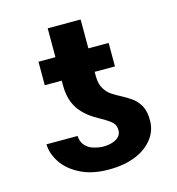

<svg xmlns="http://www.w3.org/2000/svg" viewBox="-101 -748 778 844"><g transform="rotate(-15 287.5 -325.5)"><path d="M376.5 -147.5Q377 -167.5 363.8 -181.6Q352.5 -192.9 329.1 -207Q303.2 -221.2 284.7 -232.9Q259.3 -248.5 240.2 -268.6Q218.8 -289.6 205.6 -321.3Q191.9 -354.5 191.9 -400.9V-659.7H341.8V-399.4Q342.8 -364.3 355.5 -344.2Q368.7 -322.3 388.7 -309.6Q408.2 -296.9 432.1 -284.7Q458 -270.5 475.6 -257.3Q494.6 -242.7 508.8 -217.3Q522 -190.4 521.5 -152.8Q522 -106.4 493.2 -69.3Q462.9 -30.8 413.6 -11.2Q362.3 9.8 291.5 9.8Q215.3 9.8 162.1 -17.6Q109.4 -44.4 82.5 -85.4Q55.7 -126.5 54.7 -168.5H196.3Q197.8 -141.1 212.9 -124.5Q227.1 -108.4 249.5 -101.6Q273.9 -94.2 293.9 -94.2Q319.3 -94.2 338.4 -101.1Q356.4 -107.4 366.7 -119.1Q377 -131.3 376.5 -147.5ZM114.7 -528.3H434.1V-421.4H114.7Z"/></g></svg>

Font: My Font
Style: Bold
Weight: 500
Designer: Rasmus Andersson
Foundry: rsms
Version: Version 0.001